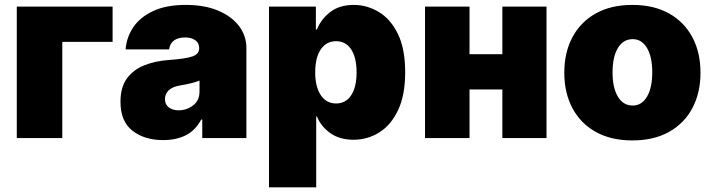

<svg xmlns="http://www.w3.org/2000/svg" viewBox="-20 -573 2958 797"><path d="M447.4 -545.5V-399.1H238.6V0H49.7V-545.5Z M657.7 8.5Q579.5 8.5 529.8 -30.4Q480.1 -69.2 480.1 -150.6Q480.1 -210.6 506.7 -247.2Q533.4 -283.7 578.8 -301.8Q624.3 -320 680.4 -323.9Q749.3 -328.8 778.1 -338.6Q806.8 -348.4 806.8 -372.2V-373.6Q806.8 -394.9 790.5 -406.2Q774.1 -417.6 748.6 -417.6Q720.5 -417.6 702.9 -405.4Q685.4 -393.1 681.8 -367.9H501.4Q505 -417.6 533.2 -459.7Q561.4 -501.8 615.8 -527.2Q670.1 -552.6 751.4 -552.6Q829.5 -552.6 885.8 -528.8Q942.1 -505 972.5 -464.5Q1002.8 -424 1002.8 -373.6V0H819.6V-76.7H815.3Q790.5 -30.9 750.7 -11.2Q710.9 8.5 657.7 8.5ZM721.6 -115.1Q755 -115.1 781.6 -135.5Q808.2 -155.9 808.2 -193.2V-238.6Q779.1 -226.6 730.1 -218.8Q696 -213.4 680.4 -198.2Q664.8 -182.9 664.8 -161.9Q664.8 -139.2 680.8 -127.1Q696.7 -115.1 721.6 -115.1Z M1096.6 204.5V-545.5H1291.2V-450.3H1295.5Q1311.4 -491.8 1349.8 -522.2Q1388.1 -552.6 1448.9 -552.6Q1502.8 -552.6 1551.7 -523.8Q1600.5 -495 1631.2 -433.2Q1661.9 -371.4 1661.9 -272.7Q1661.9 -178.3 1632.6 -116.1Q1603.3 -54 1554.5 -23.4Q1505.7 7.1 1447.4 7.1Q1389.9 7.1 1351.2 -20.4Q1312.5 -47.9 1295.5 -89.5H1292.6V204.5ZM1288.4 -272.7Q1288.4 -213.1 1311.4 -178.3Q1334.5 -143.5 1375 -143.5Q1415.5 -143.5 1437.9 -177.7Q1460.2 -212 1460.2 -272.7Q1460.2 -333.5 1437.9 -367.7Q1415.5 -402 1375 -402Q1334.5 -402 1311.4 -367.7Q1288.4 -333.5 1288.4 -272.7Z M1929 -545.5V-348H2065.3V-545.5H2248.6V0H2065.3V-201.7H1929V0H1744.3V-545.5Z M2605.1 9.9Q2516.3 9.9 2453.1 -25.4Q2389.9 -60.7 2356.2 -124.1Q2322.4 -187.5 2322.4 -271.3Q2322.4 -355.1 2356.2 -418.5Q2389.9 -481.9 2453.1 -517.2Q2516.3 -552.6 2605.1 -552.6Q2693.9 -552.6 2757.1 -517.2Q2820.3 -481.9 2854 -418.5Q2887.8 -355.1 2887.8 -271.3Q2887.8 -187.5 2854 -124.1Q2820.3 -60.7 2757.1 -25.4Q2693.9 9.9 2605.1 9.9ZM2606.5 -134.9Q2643.8 -134.9 2665.7 -171.7Q2687.5 -208.5 2687.5 -272.7Q2687.5 -337 2665.7 -373.8Q2643.8 -410.5 2606.5 -410.5Q2567.1 -410.5 2544.9 -373.8Q2522.7 -337 2522.7 -272.7Q2522.7 -208.5 2544.9 -171.7Q2567.1 -134.9 2606.5 -134.9Z"/></svg>

Font: Inter UI Black
Style: Regular
Weight: 900
Designer: Rasmus Andersson
Foundry: rsms
Version: 3.2;8d6f07862